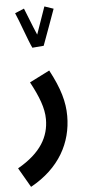

<svg xmlns="http://www.w3.org/2000/svg" viewBox="-98 -736 469 1001"><g transform="rotate(-5 137.0 -235.5)"><path d="M93 -492 153 -497V-498C166 -535 213 -660 221 -685L174 -701C169 -686 143 -611 124 -558C104 -603 76 -679 67 -699L19 -679C37 -640 75 -528 93 -492ZM23 230C176 146 243 17 243 -122C243 -195 223 -267 170 -366L65 -313C107 -235 131 -173 131 -115C131 -24 87 58 -36 128Z"/></g></svg>

Font: Noto Sans Arabic UI XCn SmBd
Style: Regular
Weight: 600
Width: 2
Designer: Monotype Design Team, Nadine Chahine and Nizar Qandah
Foundry: Monotype Imaging Inc.
Version: Version 2.010